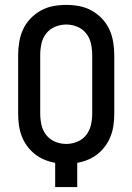

<svg xmlns="http://www.w3.org/2000/svg" viewBox="-20 -763 540 783"><path d="M205 0V-99Q182 -103 160.5 -112Q139 -121 121 -135.5Q103 -150 89.5 -169Q76 -188 68 -209.5Q60 -231 57 -254Q54 -277 54 -300V-539Q54 -565 58.5 -592Q63 -619 74 -643Q85 -667 104 -687Q123 -707 146.5 -720Q170 -733 196.5 -738Q223 -743 250 -743Q277 -743 303.5 -738Q330 -733 353.5 -720Q377 -707 396 -687Q415 -667 426 -643Q437 -619 441.5 -592Q446 -565 446 -539V-300Q446 -277 443 -254Q440 -231 432 -209.5Q424 -188 410.5 -169Q397 -150 379 -135.5Q361 -121 339.5 -112Q318 -103 295 -99V0ZM250 -176Q273 -176 295 -185Q317 -194 331.5 -212.5Q346 -231 351 -254Q356 -277 356 -300V-539Q356 -562 351 -585Q346 -608 331.5 -626.5Q317 -645 295 -654Q273 -663 250 -663Q227 -663 205 -654Q183 -645 168.5 -626.5Q154 -608 149 -585Q144 -562 144 -539V-300Q144 -277 149 -254Q154 -231 168.5 -212.5Q183 -194 205 -185Q227 -176 250 -176Z"/></svg>

Font: Iosevka Fixed Medium
Style: Regular
Weight: 500
Monospace: yes
Designer: Belleve Invis
Foundry: Belleve Invis
Version: Version 32.3.0